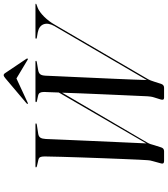

<svg xmlns="http://www.w3.org/2000/svg" viewBox="46 -959 913 1045"><g transform="rotate(-90 502.5 -436.5)"><path d="M814 -696.5Q814 -700 819.5 -700H1000Q1005 -700 1005 -697Q1005 -695.5 990 -690.5L982 -687.5Q960.5 -679 934.2 -652.8Q908 -626.5 890 -594L593.5 -86.5Q587.5 -76 580 -52L568.5 -16Q563 0 547.5 0H493Q478 0 483.5 -18L495 -55Q498 -64 499.2 -73.2Q500.5 -82.5 501 -91Q501.5 -104.5 503.2 -141Q505 -177.5 507.2 -229Q509.5 -280.5 512 -338.2Q514.5 -396 516.8 -452.5Q519 -509 520.5 -555L249.5 -92.5Q243.5 -82 240.8 -73.8Q238 -65.5 234.5 -52.5L222.5 -15Q217.5 0 202 0H148Q131 0 135.5 -16L148 -61.5Q152.5 -76.5 153 -88Q154 -100.5 155.8 -136Q157.5 -171.5 159.5 -221.8Q161.5 -272 163.8 -330.2Q166 -388.5 168 -447.5Q170 -506.5 171.5 -559.2Q173 -612 173.5 -650.5Q173.5 -667 169.5 -674.5Q165.5 -682 153.5 -684.5L121 -692Q114 -694 114 -697Q114 -700 120.5 -700H347Q353.5 -700 353.5 -697Q353.5 -694 346 -692.5L297 -685Q281.5 -682.5 275.5 -672.8Q269.5 -663 268.5 -643.5Q267 -608.5 264.5 -546.8Q262 -485 258.5 -408.2Q255 -331.5 251.5 -250.5Q248 -169.5 244.5 -96.5L521.5 -573Q522.5 -600.5 523.2 -621Q524 -641.5 524.5 -653Q524.5 -667 520.2 -675.2Q516 -683.5 503 -686L475 -692Q469 -693.5 469 -696.5Q469 -700 475 -700H689.5Q694 -700 694 -697Q694 -694 686 -692.5L642 -685Q627 -682 620.5 -673.5Q614 -665 613 -644Q612.5 -627 610.5 -587.2Q608.5 -547.5 606.2 -494Q604 -440.5 601.2 -381.5Q598.5 -322.5 596 -266.2Q593.5 -210 591.8 -164.8Q590 -119.5 589.5 -94L883.5 -597.5Q902 -631 892.8 -655.8Q883.5 -680.5 848.5 -687.5L820 -692.5Q814 -694 814 -696.5ZM705 -741.5Q703 -740 699 -743L598 -803.5L467.5 -743Q461.5 -740 460 -741.5Q458 -744 462.5 -748.5L598 -863Q609.5 -873 616 -873Q622.5 -873 628.5 -863L705.5 -748.5Q708 -744 705 -741.5Z"/></g></svg>

Font: Fraunces 144pt S000
Style: Italic
Weight: 400
Italic angle: -16°
Version: Version 1.000; ttfautohint (v1.8.3)